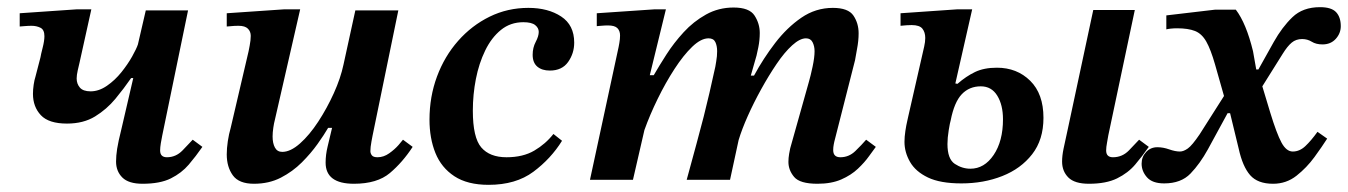

<svg xmlns="http://www.w3.org/2000/svg" viewBox="-20 -502 3763 536"><path d="M378 11Q339 11 321.5 -6.5Q304 -24 304 -51Q304 -67 307 -86.5Q310 -106 319 -142L352 -284H346Q326 -255 302 -226Q278 -197 245.5 -177Q213 -157 167 -157Q116 -157 94 -180.5Q72 -204 72 -240Q72 -252 74 -265.5Q76 -279 79 -288L93 -342Q94 -349 99 -368.5Q104 -388 104 -401Q104 -419 93 -424.5Q82 -430 68 -430Q59 -430 47.5 -429Q36 -428 35 -428V-465L195 -476H235L202 -327Q200 -319 197 -305.5Q194 -292 194 -283Q194 -268 203 -257.5Q212 -247 233 -247Q256 -247 278.5 -262.5Q301 -278 319 -300.5Q337 -323 349 -344.5Q361 -366 365 -378L387 -473H505L433 -124Q431 -115 429 -102.5Q427 -90 427 -82Q427 -63 446 -63Q471 -63 489.5 -82Q508 -101 518 -112L545 -92Q527 -66 507 -42.5Q487 -19 457 -4Q427 11 378 11Z M689 11Q647 11 630 -12.5Q613 -36 613 -71Q613 -88 616 -108Q619 -128 624 -145L674 -359Q674 -359 677 -374.5Q680 -390 680 -402Q680 -414 672 -422Q664 -430 646 -430Q634 -430 625.5 -429Q617 -428 613 -428V-465L774 -476H818L747 -166Q745 -159 743 -145.5Q741 -132 741 -121Q741 -102 747.5 -90Q754 -78 768 -78Q791 -78 817.5 -101.5Q844 -125 868.5 -162.5Q893 -200 912 -242Q931 -284 939 -322L972 -473H1092L1020 -123Q1020 -123 1017 -107Q1014 -91 1014 -80Q1014 -74 1018 -68.5Q1022 -63 1034 -63Q1051 -63 1066.5 -74Q1082 -85 1092.5 -97Q1103 -109 1105 -112L1132 -92Q1104 -49 1068.5 -19Q1033 11 968 11Q889 11 889 -48Q889 -70 894.5 -92.5Q900 -115 907 -145H896Q885 -126 866.5 -100Q848 -74 822.5 -48.5Q797 -23 764 -6Q731 11 689 11Z M1344 14Q1285 14 1248.5 -10Q1212 -34 1195.5 -75Q1179 -116 1179 -168Q1179 -232 1200 -288.5Q1221 -345 1259 -388Q1297 -431 1347 -455.5Q1397 -480 1455 -480Q1510 -480 1546.5 -456Q1583 -432 1583 -383Q1583 -353 1566 -329Q1549 -305 1515 -305Q1493 -305 1480 -316Q1467 -327 1467 -349Q1467 -369 1475.5 -385Q1484 -401 1484 -413Q1484 -424 1474 -432Q1464 -440 1441 -440Q1405 -440 1378.5 -418.5Q1352 -397 1334.5 -361Q1317 -325 1308.5 -281.5Q1300 -238 1300 -193Q1300 -118 1323.5 -90.5Q1347 -63 1394 -63Q1440 -63 1471.5 -81.5Q1503 -100 1525 -128L1549 -109Q1518 -59 1469 -22.5Q1420 14 1344 14Z M2262 11Q2213 11 2197 -8Q2181 -27 2181 -50Q2181 -61 2183 -72.5Q2185 -84 2186 -88L2238 -273Q2243 -290 2248.5 -316Q2254 -342 2254 -359Q2254 -373 2248.5 -384Q2243 -395 2230 -395Q2213 -395 2191.5 -375.5Q2170 -356 2148 -323.5Q2126 -291 2105 -253Q2084 -215 2067.5 -178Q2051 -141 2042 -111L2018 0H1897Q1913 -59 1924.5 -101Q1936 -143 1944.5 -176.5Q1953 -210 1960.5 -242.5Q1968 -275 1977 -316Q1977 -317 1979.5 -331Q1982 -345 1982 -359Q1982 -374 1977 -384.5Q1972 -395 1958 -395Q1937 -395 1912.5 -371.5Q1888 -348 1863 -309.5Q1838 -271 1816 -226Q1794 -181 1779 -139L1747 0H1627L1707 -371Q1707 -371 1709 -382Q1711 -393 1711 -403Q1711 -416 1703.5 -423.5Q1696 -431 1677 -431Q1669 -431 1657.5 -430Q1646 -429 1646 -429V-465L1808 -476H1839L1794 -292H1805Q1820 -318 1840.5 -350Q1861 -382 1888.5 -412Q1916 -442 1951 -461.5Q1986 -481 2028 -481Q2072 -481 2086.5 -458.5Q2101 -436 2101 -410Q2101 -390 2097 -370Q2093 -350 2092 -347L2076 -291H2085Q2111 -339 2144 -382Q2177 -425 2217 -452.5Q2257 -480 2305 -480Q2348 -480 2362.5 -458.5Q2377 -437 2377 -409Q2377 -388 2372.5 -365Q2368 -342 2367 -334L2309 -106Q2309 -106 2307.5 -98.5Q2306 -91 2306 -83Q2306 -63 2326 -63Q2350 -63 2368 -80.5Q2386 -98 2398 -112L2425 -92Q2418 -83 2406 -66Q2394 -49 2375 -31Q2356 -13 2328.5 -1Q2301 11 2262 11Z M2664 10Q2605 10 2570.5 -6.5Q2536 -23 2520.5 -50Q2505 -77 2505 -106Q2505 -120 2507.5 -136.5Q2510 -153 2513 -165.5Q2516 -178 2516 -179L2560 -372Q2563 -385 2563 -396Q2563 -412 2555 -422Q2547 -432 2525 -432Q2519 -432 2511 -431.5Q2503 -431 2494 -430V-465L2653 -476H2694L2647 -269L2653 -268Q2677 -289 2702 -301Q2727 -313 2763 -313Q2819 -313 2856 -276.5Q2893 -240 2893 -173Q2893 -112 2861.5 -71.5Q2830 -31 2778 -10.5Q2726 10 2664 10ZM3020 11Q2980 11 2962.5 -6.5Q2945 -24 2945 -51Q2945 -67 2949 -86.5Q2953 -106 2961 -142L3032 -474H3148L3074 -124Q3073 -117 3070.5 -104Q3068 -91 3068 -82Q3068 -63 3087 -63Q3113 -63 3131.5 -82Q3150 -101 3160 -112L3187 -92Q3169 -66 3149 -42.5Q3129 -19 3098.5 -4Q3068 11 3020 11ZM2689 -31Q2728 -31 2754 -69.5Q2780 -108 2780 -169Q2780 -209 2764 -235Q2748 -261 2718 -261Q2686 -261 2665 -239Q2644 -217 2634 -166Q2632 -160 2628.5 -138.5Q2625 -117 2625 -100Q2625 -58 2645.5 -44.5Q2666 -31 2689 -31Z M3534 11Q3491 11 3470 -13Q3449 -37 3438 -87L3414 -186H3407L3352 -85Q3330 -45 3303.5 -17.5Q3277 10 3230 10Q3197 10 3182 -7Q3167 -24 3167 -45Q3167 -64 3179.5 -77.5Q3192 -91 3211 -91Q3227 -91 3244 -85Q3261 -79 3274 -79Q3284 -79 3296 -87.5Q3308 -96 3329 -127L3397 -234L3372 -322Q3360 -364 3347.5 -386Q3335 -408 3316 -415.5Q3297 -423 3266 -423Q3256 -423 3247.5 -422Q3239 -421 3236 -420V-459L3372 -475H3430Q3459 -437 3478 -359L3487 -308H3493L3536 -385Q3559 -426 3588 -454Q3617 -482 3665 -482Q3697 -482 3710 -468Q3723 -454 3723 -429Q3723 -409 3709 -393.5Q3695 -378 3672 -378Q3654 -378 3642 -385.5Q3630 -393 3615 -393Q3598 -393 3586 -383Q3574 -373 3561 -352L3504 -261L3526 -188Q3544 -129 3557.5 -104Q3571 -79 3589 -79Q3608 -79 3624 -94Q3640 -109 3658 -134L3685 -115Q3671 -93 3649.5 -63.5Q3628 -34 3599.5 -11.5Q3571 11 3534 11Z"/></svg>

Font: STIX Two Text SemiBold
Style: Italic
Weight: 600
Italic angle: -12°
Designer: Ross Mills, John Hudson & Paul Hanslow, Tiro Typeworks Ltd; with prior portions MicroPress Inc. and Coen Hoffman, Elsevi
Foundry: Tiro Typeworks Ltd
Version: Version 2.13 b171